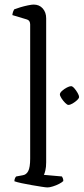

<svg xmlns="http://www.w3.org/2000/svg" viewBox="-20 -820 366 840"><path d="M188 0Q181 0 162 -3Q143 -6 119.5 -10Q96 -14 75 -18.5Q54 -23 43 -27Q43 -35 46 -41Q49 -47 51 -48L78 -53Q95 -55 103.5 -71.5Q112 -88 112 -126V-713Q112 -721 108.5 -727Q105 -733 94 -736L34 -754Q35 -763 37.5 -769.5Q40 -776 42 -779Q52 -783 68.5 -788Q85 -793 102 -796.5Q119 -800 127 -800Q152 -800 167 -783Q182 -766 182 -740V-110Q182 -89 178.5 -74.5Q175 -60 172 -55L251 -48Q253 -45 255 -40Q257 -35 257 -28Q251 -22 238.5 -15.5Q226 -9 211.5 -4.5Q197 0 188 0ZM279 -361Q274 -361 265 -370Q256 -379 249 -390Q242 -401 242 -407Q242 -414 251.5 -422.5Q261 -431 272.5 -437Q284 -443 291 -443Q297 -443 305 -434Q313 -425 319.5 -413.5Q326 -402 326 -396Q326 -390 317.5 -382Q309 -374 298 -367.5Q287 -361 279 -361Z"/></svg>

Font: Texturina Medium 12pt ExtraLight
Style: Regular
Weight: 250
Version: Version 1.002